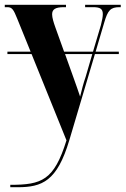

<svg xmlns="http://www.w3.org/2000/svg" viewBox="-22 -556 525 803"><path d="M21 217V227H52C154 227 217 202 268 30L375 -330H475V-340H378L414 -462C429 -513 440 -526 478 -526H483V-536H334V-526H368C398 -526 408 -518 408 -497C408 -486 405 -470 400 -451L367 -340H246L209 -443C202 -463 196 -482 196 -496C196 -516 208 -526 245 -526H254V-536H-2V-526H9C29 -526 35 -515 50 -478L106 -340H9V-330H110L256 31C204 198 153 217 21 217ZM283 -238 250 -330H364L336 -234C327 -208 320 -181 313 -152C306 -174 296 -201 283 -238Z"/></svg>

Font: Noto Serif Display ExtraCondensed ExtraBold
Style: Regular
Weight: 800
Width: 2
Designer: Monotype Design Team
Foundry: Monotype Imaging Inc.
Version: Version 2.009